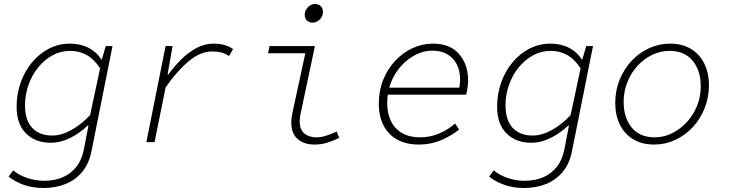

<svg xmlns="http://www.w3.org/2000/svg" viewBox="-20 -710 3640 959"><path d="M197 229Q142 229 98 213Q54 197 23 172L46 141Q76 166 117.5 179.5Q159 193 200 193Q252 193 293 175.5Q334 158 361.5 123Q389 88 399 36L422 -83H418Q380 -46 331.5 -21.5Q283 3 233 3Q157 3 110 -43.5Q63 -90 63 -177Q63 -240 83 -297Q103 -354 139.5 -398Q176 -442 224.5 -467Q273 -492 330 -492Q383 -492 423.5 -470.5Q464 -449 485 -414H489L508 -480H542L437 45Q425 107 391 148Q357 189 307.5 209Q258 229 197 229ZM240 -33Q286 -33 335.5 -60Q385 -87 430 -135L480 -369Q449 -416 411.5 -436Q374 -456 331 -456Q283 -456 242 -433.5Q201 -411 170 -372.5Q139 -334 122 -285Q105 -236 105 -185Q105 -108 141.5 -70.5Q178 -33 240 -33Z M711 0 807 -480H842L817 -338H821Q849 -377 884 -412Q919 -447 960 -469.5Q1001 -492 1046 -492Q1078 -492 1102 -485Q1126 -478 1144 -465L1124 -430Q1105 -443 1085.5 -448Q1066 -453 1040 -453Q980 -453 920.5 -402.5Q861 -352 807 -273L752 0Z M1550 12Q1500 12 1467.5 -15Q1435 -42 1435 -98Q1435 -110 1436.5 -122Q1438 -134 1441 -148L1505 -444H1319L1326 -480H1553L1481 -140Q1479 -130 1478 -121.5Q1477 -113 1477 -105Q1477 -62 1500.5 -43Q1524 -24 1560 -24Q1585 -24 1610 -32.5Q1635 -41 1662 -53L1674 -21Q1644 -7 1615 2.5Q1586 12 1550 12ZM1542 -597Q1524 -597 1513 -607.5Q1502 -618 1502 -636Q1502 -651 1509.5 -663Q1517 -675 1528.5 -682.5Q1540 -690 1553 -690Q1572 -690 1582.5 -679Q1593 -668 1593 -651Q1593 -629 1577.5 -613Q1562 -597 1542 -597Z M2071 12Q2009 12 1964.5 -12.5Q1920 -37 1896 -83Q1872 -129 1872 -192Q1872 -257 1894 -311.5Q1916 -366 1954 -406.5Q1992 -447 2040.5 -469.5Q2089 -492 2143 -492Q2228 -492 2273 -440Q2318 -388 2318 -310Q2318 -287 2314.5 -266.5Q2311 -246 2308 -237H1906L1913 -272H2300L2272 -264Q2275 -276 2276.5 -288.5Q2278 -301 2278 -313Q2278 -378 2241 -417.5Q2204 -457 2139 -457Q2097 -457 2057 -437Q2017 -417 1984.5 -381.5Q1952 -346 1933 -298.5Q1914 -251 1914 -195Q1914 -144 1933 -105Q1952 -66 1989 -45Q2026 -24 2077 -24Q2129 -24 2174 -43.5Q2219 -63 2253 -93L2273 -63Q2240 -35 2187 -11.5Q2134 12 2071 12Z M2597 229Q2542 229 2498 213Q2454 197 2423 172L2446 141Q2476 166 2517.5 179.5Q2559 193 2600 193Q2652 193 2693 175.5Q2734 158 2761.5 123Q2789 88 2799 36L2822 -83H2818Q2780 -46 2731.5 -21.5Q2683 3 2633 3Q2557 3 2510 -43.5Q2463 -90 2463 -177Q2463 -240 2483 -297Q2503 -354 2539.5 -398Q2576 -442 2624.5 -467Q2673 -492 2730 -492Q2783 -492 2823.5 -470.5Q2864 -449 2885 -414H2889L2908 -480H2942L2837 45Q2825 107 2791 148Q2757 189 2707.5 209Q2658 229 2597 229ZM2640 -33Q2686 -33 2735.5 -60Q2785 -87 2830 -135L2880 -369Q2849 -416 2811.5 -436Q2774 -456 2731 -456Q2683 -456 2642 -433.5Q2601 -411 2570 -372.5Q2539 -334 2522 -285Q2505 -236 2505 -185Q2505 -108 2541.5 -70.5Q2578 -33 2640 -33Z M3247 12Q3186 12 3142.5 -14.5Q3099 -41 3076 -88Q3053 -135 3053 -196Q3053 -258 3075 -312Q3097 -366 3135 -406.5Q3173 -447 3222.5 -469.5Q3272 -492 3327 -492Q3388 -492 3431.5 -465.5Q3475 -439 3498 -392Q3521 -345 3521 -284Q3521 -223 3499 -168.5Q3477 -114 3439.5 -74Q3402 -34 3352.5 -11Q3303 12 3247 12ZM3250 -24Q3296 -24 3337 -44.5Q3378 -65 3410.5 -100Q3443 -135 3461.5 -181Q3480 -227 3480 -279Q3480 -359 3439 -407.5Q3398 -456 3324 -456Q3279 -456 3237.5 -436Q3196 -416 3164 -381Q3132 -346 3113.5 -299.5Q3095 -253 3095 -202Q3095 -121 3135.5 -72.5Q3176 -24 3250 -24Z"/></svg>

Font: Source Code Pro ExtraLight Light
Style: Italic
Weight: 300
Italic angle: -11°
Monospace: yes
Version: Version 1.016;hotconv 1.0.116;makeotfexe 2.5.65601